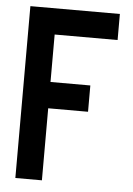

<svg xmlns="http://www.w3.org/2000/svg" viewBox="-51 -739 539 778"><g transform="rotate(5 218.0 -350.5)"><path d="M41 -1V-700H405V-594H149V-401H311V-294H149V-1Z"/></g></svg>

Font: Stick No Bills SemiBold
Style: Regular
Weight: 600
Designer: Kosala Senevirathne, Siva Puranthara, Lasantha Premarathna, Tharique Azeez
Foundry: mooniak
Version: Version 2.000